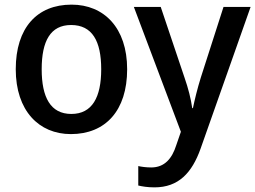

<svg xmlns="http://www.w3.org/2000/svg" viewBox="-20 -569 1102 829"><path d="M529 -270C529 -449 429 -549 289 -549C140 -549 48 -449 48 -270C48 -91 148 10 286 10C435 10 529 -91 529 -270ZM558 -539 761 0 741 58C723 115 691 154 633 154C611 154 590 151 577 148V232C594 236 617 240 647 240C751 240 809 177 846 73L1062 -539H945L847 -234C832 -186 820 -136 813 -102H810C804 -144 793 -187 777 -233L674 -539ZM160 -270C160 -392 198 -461 287 -461C378 -461 417 -392 417 -270C417 -149 378 -77 288 -77C198 -77 160 -149 160 -270Z"/></svg>

Font: Noto Sans Thai Medium
Style: Regular
Weight: 500
Designer: Monotype Design Team
Foundry: Monotype Imaging Inc.
Version: Version 1.901